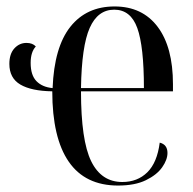

<svg xmlns="http://www.w3.org/2000/svg" viewBox="-20 -565 599 595"><path d="M346 10Q244 10 193 -64Q142 -138 142 -282Q77 -283 43 -303Q9 -323 9 -367Q9 -398 24.5 -415Q40 -432 62 -432Q81 -432 91 -421Q75 -404 75 -370Q75 -332 93 -313.5Q111 -295 143 -292Q148 -419 198 -482Q248 -545 335 -545Q421 -545 468.5 -482Q516 -419 516 -304V-282H231Q231 -130 262.5 -65.5Q294 -1 359 -1Q406 -1 436.5 -31Q467 -61 475 -123Q499 -117 499 -91Q499 -70 482.5 -46.5Q466 -23 432 -6.5Q398 10 346 10ZM426 -292Q426 -421 405.5 -478Q385 -535 334 -535Q283 -535 258 -478.5Q233 -422 231 -292Z"/></svg>

Font: Noto Serif Display Condensed
Style: Regular
Weight: 400
Width: 3
Designer: Monotype Design Team
Foundry: Monotype Imaging Inc.
Version: Version 2.009